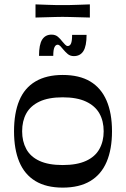

<svg xmlns="http://www.w3.org/2000/svg" viewBox="-20 -843 575 876"><path d="M266 13Q191 13 141.5 -17Q92 -47 68 -104.5Q44 -162 44 -244Q44 -327 68 -384.5Q92 -442 142 -471.5Q192 -501 266 -501Q342 -501 391.5 -471.5Q441 -442 466 -384.5Q491 -327 491 -244Q491 -162 466.5 -104.5Q442 -47 392 -17Q342 13 266 13ZM266 -90Q331 -90 372.5 -109Q414 -128 433.5 -163Q453 -198 453 -244Q453 -291 433.5 -325.5Q414 -360 372.5 -379.5Q331 -399 266 -399Q201 -399 160 -379.5Q119 -360 100 -325.5Q81 -291 81 -244Q81 -198 100 -163Q119 -128 160 -109Q201 -90 266 -90ZM317 -587Q300 -587 288.5 -597Q277 -607 268 -618Q262 -626 255.5 -632.5Q249 -639 243 -639Q234 -639 228.5 -627.5Q223 -616 223 -588H158Q158 -640 172.5 -662.5Q187 -685 215 -685Q233 -685 244.5 -675Q256 -665 264 -654Q270 -647 276.5 -640Q283 -633 289 -633Q299 -633 304 -644.5Q309 -656 309 -684H375Q375 -633 360.5 -610Q346 -587 317 -587ZM142 -763V-823Q177 -822 197.5 -821Q218 -820 233.5 -820Q249 -820 265 -820Q283 -820 298 -820Q313 -820 334 -821Q355 -822 390 -823V-763Q355 -764 334 -764.5Q313 -765 297.5 -765.5Q282 -766 265 -766Q248 -766 233 -765.5Q218 -765 197.5 -764.5Q177 -764 142 -763Z"/></svg>

Font: Ojuju SemiBold
Style: Regular
Weight: 600
Designer: Chisaokwu Joboson, Mirko Velimirovic
Foundry: Udi Foundry
Version: Version 1.000